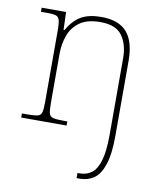

<svg xmlns="http://www.w3.org/2000/svg" viewBox="-86 -612 777 921"><g transform="rotate(10 302.0 -151.0)"><path d="M350 240V215H361Q395 215 419.5 196Q444 177 457 131.5Q470 86 470 8V-365Q470 -432 439.5 -474.5Q409 -517 333 -517Q268 -517 231.5 -490Q195 -463 180.5 -421Q166 -379 166 -334V-94Q166 -59 170 -43.5Q174 -28 190 -24Q206 -20 242 -20H259V0H38V-20H64Q99 -20 114.5 -24Q130 -28 134 -43.5Q138 -59 138 -94V-442Q138 -477 133.5 -492.5Q129 -508 115.5 -512Q102 -516 73 -516H43V-536H162L165 -449H169Q198 -499 235.5 -520.5Q273 -542 333 -542Q418 -542 458 -496.5Q498 -451 498 -357V8Q498 97 481 148Q464 199 434.5 219.5Q405 240 366 240Z"/></g></svg>

Font: Noto Serif Ethiopic Thin
Style: Regular
Weight: 250
Version: Version 2.102